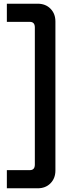

<svg xmlns="http://www.w3.org/2000/svg" viewBox="-20 -773 392 1036"><path d="M17 243V145H141Q168 145 168 115V-625Q168 -655 141 -655H17V-753H183Q226 -753 252.5 -726Q279 -699 279 -657V147Q279 189 252.5 216Q226 243 183 243Z"/></svg>

Font: Space Grotesk SemiBold
Style: Regular
Weight: 600
Designer: Florian Karsten
Foundry: Florian Karsten
Version: Version 2.000